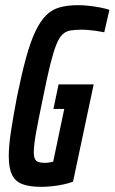

<svg xmlns="http://www.w3.org/2000/svg" viewBox="-20 -716 444 744"><path d="M140 8Q96 8 68 -2Q40 -12 27 -38Q14 -64 14 -111Q14 -151 22.5 -207Q31 -263 46 -342Q64 -430 81 -492Q98 -554 117 -594Q136 -634 158.5 -656.5Q181 -679 211.5 -687.5Q242 -696 283 -696Q302 -696 324.5 -693.5Q347 -691 368 -687Q389 -683 404 -678L384 -591Q369 -594 351.5 -596.5Q334 -599 320 -600Q306 -601 298 -601Q272 -601 253.5 -598Q235 -595 222 -582.5Q209 -570 198 -542.5Q187 -515 175 -467Q163 -419 148 -344Q130 -258 120.5 -206Q111 -154 111 -127Q111 -109 115.5 -100Q120 -91 129.5 -88Q139 -85 153 -85Q160 -85 165.5 -85.5Q171 -86 176.5 -87.5Q182 -89 186 -89L229 -294H187L207 -389H343L263 -12Q247 -6 226.5 -1.5Q206 3 183.5 5.5Q161 8 140 8Z"/></svg>

Font: Saira UltraCondensed
Style: Bold Italic
Weight: 700
Width: 1
Italic angle: -12°
Designer: Hector Gatti with collaboration of the Omnibus-Type team
Foundry: Omnibus-Type
Version: Version 1.101